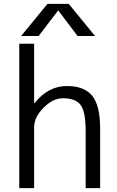

<svg xmlns="http://www.w3.org/2000/svg" viewBox="-20 -977 609 997"><path d="M157.2 -750V-441.4H159.2Q230.5 -530.3 327.1 -530.3Q418 -530.3 459 -479.5Q500 -428.7 500 -309.6V0H424.8V-296.9Q424.8 -397.5 398.4 -432.1Q372.1 -466.8 306.6 -466.8Q254.9 -466.8 206.1 -417.5Q157.2 -368.2 157.2 -316.4V0H80.1V-750ZM473.6 -790H382.8L283.2 -921.9H281.2L180.7 -790H89.8L226.6 -957H336.9Z"/></svg>

Font: Gen Shin Gothic Normal
Style: Regular
Weight: 300
Designer: [Source Han Sans]
Ryoko NISHIZUKA  (kana & ideographs); Paul D. Hunt (Latin, Greek & Cyrillic); Wenlong ZHANG  (bopomofo
Version: Version 1.002.20150607